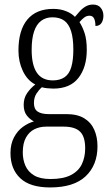

<svg xmlns="http://www.w3.org/2000/svg" viewBox="-20 -583 486 843"><path d="M200 240Q112 240 69 199.5Q26 159 26 89Q26 49 41.5 20Q57 -9 80.5 -26Q104 -43 129 -50Q112 -58 98 -75.5Q84 -93 84 -123Q84 -152 99 -174Q114 -196 135 -212Q100 -230 80.5 -271Q61 -312 61 -361Q61 -450 100 -497Q139 -544 214 -544Q245 -544 270 -534Q295 -524 309 -509Q318 -519 329 -532Q340 -545 355 -554Q370 -563 388 -563Q411 -563 422.5 -548.5Q434 -534 434 -514Q434 -495 425.5 -482Q417 -469 399 -469Q399 -490 393 -502Q387 -514 373 -514Q361 -514 351 -507Q341 -500 329 -486Q342 -466 351.5 -437.5Q361 -409 361 -364Q361 -288 324.5 -241Q288 -194 214 -194Q204 -194 188 -195.5Q172 -197 164 -200Q151 -189 140 -172Q129 -155 129 -130Q129 -104 145.5 -93Q162 -82 194 -82H271Q320 -82 350 -63.5Q380 -45 394 -13Q408 19 408 59Q408 142 356 191Q304 240 200 240ZM202 203Q258 203 291.5 185.5Q325 168 339.5 137.5Q354 107 354 68Q354 17 331.5 -5Q309 -27 260 -27H182Q154 -27 131 -15.5Q108 -4 94 21Q80 46 80 86Q80 118 91.5 144.5Q103 171 129.5 187Q156 203 202 203ZM212 -230Q243 -230 263.5 -244Q284 -258 293 -288.5Q302 -319 302 -365Q302 -415 292 -446.5Q282 -478 262 -492.5Q242 -507 210 -507Q181 -507 160.5 -491.5Q140 -476 129.5 -444.5Q119 -413 119 -364Q119 -297 142 -263.5Q165 -230 212 -230Z"/></svg>

Font: Noto Serif Ethiopic Condensed Light
Style: Regular
Weight: 300
Width: 3
Designer: Monotype Design Team
Foundry: Monotype Imaging Inc.
Version: Version 2.102